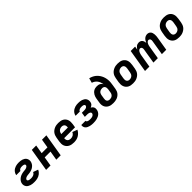

<svg xmlns="http://www.w3.org/2000/svg" viewBox="441 -2422 4117 4117"><g transform="rotate(-45 2500.0 -363.5)"><path d="M265 8Q237 8 210 5.5Q183 3 158 -5Q133 -13 110.5 -26Q88 -39 72.5 -59Q57 -79 50.5 -105Q44 -131 49 -159Q51 -173 56.5 -188Q62 -203 71 -216Q80 -229 91 -241Q102 -253 114.5 -263Q127 -273 141 -281Q155 -289 169.5 -295Q184 -301 199 -305Q214 -309 229 -312Q244 -315 258.5 -316.5Q273 -318 288.5 -319.5Q304 -321 319 -323.5Q334 -326 348.5 -332.5Q363 -339 375.5 -350.5Q388 -362 390 -377Q392 -391 383.5 -400.5Q375 -410 362.5 -414Q350 -418 337 -419.5Q324 -421 310 -421Q297 -421 283.5 -419.5Q270 -418 256.5 -413Q243 -408 232 -397.5Q221 -387 218 -373H90L91 -376Q95 -400 107 -423Q119 -446 137 -464.5Q155 -483 177.5 -495.5Q200 -508 223.5 -515.5Q247 -523 271.5 -525.5Q296 -528 319 -528Q345 -528 371 -525Q397 -522 420 -514Q443 -506 463.5 -492.5Q484 -479 497.5 -458.5Q511 -438 516 -413Q521 -388 517 -362Q514 -347 508.5 -332.5Q503 -318 495 -304.5Q487 -291 476 -279Q465 -267 452.5 -257Q440 -247 426 -239Q412 -231 397.5 -225Q383 -219 368 -215Q353 -211 338 -208Q323 -205 307.5 -203.5Q292 -202 277.5 -200.5Q263 -199 247.5 -196.5Q232 -194 217.5 -188Q203 -182 190.5 -170.5Q178 -159 176 -144Q174 -134 179.5 -125.5Q185 -117 194 -112.5Q203 -108 212.5 -105.5Q222 -103 232 -101.5Q242 -100 252.5 -99.5Q263 -99 274 -99Q291 -99 308.5 -102Q326 -105 343 -113Q360 -121 373.5 -134.5Q387 -148 393 -165L505 -125Q497 -102 481.5 -82Q466 -62 446.5 -46Q427 -30 404.5 -19.5Q382 -9 358.5 -3Q335 3 311.5 5.5Q288 8 265 8Z M623 0 709 -520H842L809 -321H985L1018 -520H1151L1065 0H932L967 -211H791L756 0Z M1466 8Q1433 8 1400.5 2.5Q1368 -3 1340.5 -17Q1313 -31 1292 -54Q1271 -77 1260 -106Q1249 -135 1248.5 -168Q1248 -201 1253 -234L1270 -334Q1274 -361 1284.5 -388.5Q1295 -416 1312.5 -439.5Q1330 -463 1354.5 -480.5Q1379 -498 1406 -509Q1433 -520 1461 -524Q1489 -528 1516 -528Q1549 -528 1580.5 -522.5Q1612 -517 1639 -502.5Q1666 -488 1685.5 -464.5Q1705 -441 1714.5 -412Q1724 -383 1724.5 -350.5Q1725 -318 1720 -286L1707 -207H1378Q1375 -184 1379.5 -163Q1384 -142 1397.5 -127Q1411 -112 1432 -105.5Q1453 -99 1475 -99Q1493 -99 1511.5 -103.5Q1530 -108 1546 -118Q1562 -128 1574.5 -143Q1587 -158 1595 -176L1707 -135Q1691 -102 1664.5 -73.5Q1638 -45 1605.5 -26Q1573 -7 1537 0.5Q1501 8 1466 8ZM1396 -313H1596Q1598 -334 1596 -354Q1594 -374 1583.5 -389.5Q1573 -405 1554.5 -413Q1536 -421 1516 -421Q1495 -421 1473.5 -414.5Q1452 -408 1435 -393Q1418 -378 1409 -357.5Q1400 -337 1396 -317Z M2056 8Q2029 8 2003 6Q1977 4 1952 -2.5Q1927 -9 1904.5 -19.5Q1882 -30 1864.5 -47.5Q1847 -65 1839.5 -89.5Q1832 -114 1836 -141L1837 -147H1965V-146Q1963 -136 1969 -127.5Q1975 -119 1984 -114Q1993 -109 2002.5 -106Q2012 -103 2022.5 -101.5Q2033 -100 2043.5 -99.5Q2054 -99 2065 -99Q2081 -99 2098.5 -101Q2116 -103 2132 -109.5Q2148 -116 2161.5 -129.5Q2175 -143 2178 -160Q2180 -171 2175.5 -181Q2171 -191 2163 -197.5Q2155 -204 2145 -207.5Q2135 -211 2124 -213.5Q2113 -216 2102 -216.5Q2091 -217 2080 -217H2014L2031 -324H2097Q2112 -324 2127 -325.5Q2142 -327 2156.5 -332Q2171 -337 2183 -348.5Q2195 -360 2198 -374Q2199 -384 2195.5 -392Q2192 -400 2185 -405.5Q2178 -411 2169.5 -414Q2161 -417 2151.5 -418.5Q2142 -420 2133 -420.5Q2124 -421 2114 -421Q2100 -421 2086.5 -419.5Q2073 -418 2059 -413Q2045 -408 2033 -397.5Q2021 -387 2018 -373H1890L1891 -376Q1895 -400 1907.5 -423Q1920 -446 1938.5 -464.5Q1957 -483 1979.5 -495.5Q2002 -508 2026 -515.5Q2050 -523 2074.5 -525.5Q2099 -528 2123 -528Q2150 -528 2176 -525Q2202 -522 2225.5 -514Q2249 -506 2270.5 -492Q2292 -478 2305.5 -458Q2319 -438 2324 -412.5Q2329 -387 2324 -360Q2322 -345 2316 -330Q2310 -315 2298.5 -303Q2287 -291 2272.5 -282.5Q2258 -274 2243 -268Q2259 -260 2273 -247.5Q2287 -235 2295.5 -218.5Q2304 -202 2306 -182.5Q2308 -163 2304 -143Q2300 -118 2287 -93.5Q2274 -69 2253.5 -51Q2233 -33 2208 -21.5Q2183 -10 2157.5 -3.5Q2132 3 2106.5 5.5Q2081 8 2056 8Z M2657 8Q2625 8 2594.5 3Q2564 -2 2537.5 -15.5Q2511 -29 2490.5 -50.5Q2470 -72 2459 -100Q2448 -128 2447 -159.5Q2446 -191 2452 -223L2467 -318Q2471 -341 2478 -363.5Q2485 -386 2497 -407.5Q2509 -429 2526.5 -447.5Q2544 -466 2565.5 -478Q2587 -490 2610 -495Q2633 -500 2656 -500Q2678 -500 2699 -496.5Q2720 -493 2738 -483.5Q2756 -474 2770 -459.5Q2784 -445 2794 -428Q2788 -462 2776.5 -494Q2765 -526 2745 -553Q2725 -580 2697 -599Q2669 -618 2636 -628L2665 -735Q2702 -727 2735.5 -711.5Q2769 -696 2797.5 -674Q2826 -652 2848.5 -624Q2871 -596 2887.5 -564Q2904 -532 2914 -496.5Q2924 -461 2927.5 -423.5Q2931 -386 2927.5 -347Q2924 -308 2917 -269L2902 -175Q2897 -148 2887 -122Q2877 -96 2858.5 -73.5Q2840 -51 2816 -34.5Q2792 -18 2765.5 -8.5Q2739 1 2711.5 4.5Q2684 8 2657 8ZM2658 -102Q2677 -102 2696.5 -107Q2716 -112 2732.5 -124.5Q2749 -137 2759 -155.5Q2769 -174 2772 -193L2785 -273Q2788 -294 2787 -315Q2786 -336 2777.5 -353.5Q2769 -371 2750.5 -380.5Q2732 -390 2711 -390Q2692 -390 2672.5 -385Q2653 -380 2636 -367.5Q2619 -355 2610 -337Q2601 -319 2597 -300L2582 -205Q2578 -185 2580 -165.5Q2582 -146 2592 -131Q2602 -116 2620 -109Q2638 -102 2658 -102Z M3257 8Q3224 8 3192.5 2.5Q3161 -3 3134.5 -17.5Q3108 -32 3088.5 -55.5Q3069 -79 3059 -108Q3049 -137 3048.5 -169.5Q3048 -202 3053 -234L3070 -334Q3074 -361 3084.5 -388.5Q3095 -416 3112.5 -439.5Q3130 -463 3154.5 -480.5Q3179 -498 3206 -509Q3233 -520 3261 -524Q3289 -528 3316 -528Q3349 -528 3380.5 -522.5Q3412 -517 3439 -502.5Q3466 -488 3485.5 -464.5Q3505 -441 3514.5 -412Q3524 -383 3524.5 -350.5Q3525 -318 3520 -286L3504 -186Q3499 -159 3489 -131.5Q3479 -104 3461 -80.5Q3443 -57 3418.5 -39.5Q3394 -22 3367.5 -11Q3341 0 3312.5 4Q3284 8 3257 8ZM3257 -102Q3278 -102 3298.5 -108.5Q3319 -115 3335.5 -129.5Q3352 -144 3361 -164Q3370 -184 3373 -204L3390 -304Q3394 -325 3392.5 -345.5Q3391 -366 3382 -383Q3373 -400 3355 -409Q3337 -418 3317 -418Q3296 -418 3275.5 -411.5Q3255 -405 3238.5 -390.5Q3222 -376 3212.5 -356Q3203 -336 3200 -316L3183 -216Q3180 -195 3181 -174.5Q3182 -154 3191.5 -137Q3201 -120 3219 -111Q3237 -102 3257 -102Z M3622 0 3708 -520H3841L3828 -440Q3839 -458 3852 -474.5Q3865 -491 3882 -503.5Q3899 -516 3919 -522Q3939 -528 3959 -528Q3983 -528 4004 -519Q4025 -510 4038.5 -492.5Q4052 -475 4059 -453Q4066 -431 4068 -408Q4077 -431 4090.5 -453Q4104 -475 4123 -492.5Q4142 -510 4166 -519Q4190 -528 4214 -528Q4238 -528 4259 -519Q4280 -510 4294 -493Q4308 -476 4314.5 -454Q4321 -432 4323 -408.5Q4325 -385 4323.5 -361.5Q4322 -338 4318 -314L4266 0H4133L4188 -336Q4191 -350 4190.5 -364.5Q4190 -379 4184.5 -391Q4179 -403 4167.5 -410.5Q4156 -418 4142 -418Q4129 -418 4117 -411Q4105 -404 4096 -392.5Q4087 -381 4081 -368.5Q4075 -356 4071 -343.5Q4067 -331 4064 -318Q4061 -305 4059 -292L4011 0H3877L3932 -336Q3935 -350 3934.5 -364.5Q3934 -379 3929 -391Q3924 -403 3912.5 -410.5Q3901 -418 3887 -418Q3874 -418 3861.5 -411Q3849 -404 3840.5 -392.5Q3832 -381 3826 -368.5Q3820 -356 3816 -343.5Q3812 -331 3808.5 -318Q3805 -305 3803 -292L3755 0Z M4657 8Q4624 8 4592.5 2.5Q4561 -3 4534.5 -17.5Q4508 -32 4488.5 -55.5Q4469 -79 4459 -108Q4449 -137 4448.5 -169.5Q4448 -202 4453 -234L4470 -334Q4474 -361 4484.5 -388.5Q4495 -416 4512.5 -439.5Q4530 -463 4554.5 -480.5Q4579 -498 4606 -509Q4633 -520 4661 -524Q4689 -528 4716 -528Q4749 -528 4780.5 -522.5Q4812 -517 4839 -502.5Q4866 -488 4885.5 -464.5Q4905 -441 4914.5 -412Q4924 -383 4924.5 -350.5Q4925 -318 4920 -286L4904 -186Q4899 -159 4889 -131.5Q4879 -104 4861 -80.5Q4843 -57 4818.5 -39.5Q4794 -22 4767.5 -11Q4741 0 4712.5 4Q4684 8 4657 8ZM4657 -102Q4678 -102 4698.5 -108.5Q4719 -115 4735.5 -129.5Q4752 -144 4761 -164Q4770 -184 4773 -204L4790 -304Q4794 -325 4792.5 -345.5Q4791 -366 4782 -383Q4773 -400 4755 -409Q4737 -418 4717 -418Q4696 -418 4675.5 -411.5Q4655 -405 4638.5 -390.5Q4622 -376 4612.5 -356Q4603 -336 4600 -316L4583 -216Q4580 -195 4581 -174.5Q4582 -154 4591.5 -137Q4601 -120 4619 -111Q4637 -102 4657 -102Z"/></g></svg>

Font: Iosevka Aile Extrabold
Style: Italic
Weight: 800
Italic angle: -9°
Designer: Belleve Invis
Foundry: Belleve Invis
Version: Version 31.1.0; ttfautohint (v1.8.4)